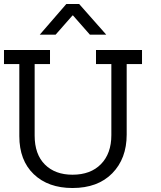

<svg xmlns="http://www.w3.org/2000/svg" viewBox="-20 -943 809 963"><path d="M153.8 -262.8Q153.8 -169.2 205.1 -117.9Q256.4 -66.7 343.6 -66.7Q434.6 -66.7 486.5 -119.9Q538.5 -173.1 538.5 -265.4V-621.8H461.5V-692.3H692.3V-621.8H615.4V-267.9Q615.4 -147.4 542.9 -73.7Q470.5 0 343.6 0Q221.8 0 149.4 -69.2Q76.9 -138.5 76.9 -260.3V-621.8H0V-692.3H230.8V-621.8H153.8ZM343.6 -865.4 259 -769.2H179.5L312.8 -923.1H376.9L512.8 -769.2H430.8L346.2 -865.4Z"/></svg>

Font: Slabo 13px
Style: Regular
Weight: 400
Designer: John Hudson
Foundry: Tiro Typeworks Ltd.
Version: Version 1.02 Build 005a